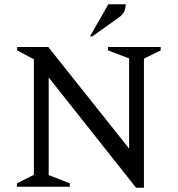

<svg xmlns="http://www.w3.org/2000/svg" viewBox="-20 -882 839 907"><path d="M60 0V-16L140 -56V-602L61 -644V-660H208L590 -180V-606L490 -644V-660H739V-644L660 -605V5H623L210 -516V-55L310 -16V0ZM405 -710 492 -862H574Q574 -847 568.5 -831Q563 -815 541 -799L416 -710Z"/></svg>

Font: Spectral
Style: Regular
Weight: 400
Designer: Jean-Baptiste Levee
Foundry: Production Type
Version: Version 2.001